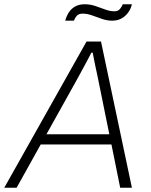

<svg xmlns="http://www.w3.org/2000/svg" viewBox="-40 -881 710 901"><path d="M-20 0 366 -686H434L579 0H524L483 -203H151L38 0ZM178 -251H473L422 -502Q420 -513 416.5 -529Q413 -545 409 -563.5Q405 -582 401.5 -600.5Q398 -619 395 -634H389Q379 -614 365 -588.5Q351 -563 338.5 -539.5Q326 -516 318 -502ZM266 -784Q272 -806 283.5 -823.5Q295 -841 313.5 -851Q332 -861 357 -861Q383 -861 407 -853Q431 -845 453.5 -836.5Q476 -828 497 -828Q514 -828 523 -839Q532 -850 536 -861H579Q574 -839 561 -821.5Q548 -804 529.5 -794Q511 -784 486 -784Q462 -784 438 -792.5Q414 -801 391.5 -809Q369 -817 348 -817Q329 -817 320 -806.5Q311 -796 307 -784Z"/></svg>

Font: Archivo SemiBold Thin
Style: Italic
Weight: 250
Italic angle: -10°
Version: Version 2.001